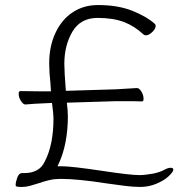

<svg xmlns="http://www.w3.org/2000/svg" viewBox="-20 -714 753 761"><path d="M249 -252Q249 -199 239.5 -149.5Q230 -100 208 -55H226Q263 -55 384 -37Q496 -20 532 -20Q554 -20 584.5 -25.5Q615 -31 635 -43Q647 -49 657 -49Q662 -49 664.5 -47Q667 -45 667 -42Q667 -33 649 -16Q631 1 600.5 14Q570 27 535 27Q509 27 473.5 22.5Q438 18 403 13Q288 -5 221 -5Q197 -5 177 -0.5Q157 4 131 13Q116 18 99 22.5Q82 27 68 27Q51 27 46.5 25.5Q42 24 42 19Q42 8 48.5 -10Q55 -28 67 -28H76Q136 -28 157 -73Q192 -139 192 -245Q192 -263 186 -306L165 -305Q113 -303 82 -300H80Q72 -300 63 -314Q54 -328 54 -342Q54 -353 61 -353L142 -352H182L180 -383Q175 -428 175 -463Q175 -531 200 -584Q225 -637 268.5 -665.5Q312 -694 368 -694Q448 -694 505 -671Q562 -648 593 -620Q597 -617 597 -611Q597 -600 583.5 -587Q570 -574 558 -574Q552 -574 548 -578Q513 -611 470.5 -627Q428 -643 367 -643Q299 -643 267 -588.5Q235 -534 235 -461Q235 -431 241 -354L439 -360Q455 -361 522 -365H523Q532 -365 540.5 -351Q549 -337 549 -322Q549 -312 543 -312Q526 -313 470 -313H440L245 -307Q249 -274 249 -252Z"/></svg>

Font: JyunsaiKaai Light
Style: Regular
Weight: 300
Designer: Fontworks Inc.
Version: Version 0.030;April 7, 2024;FontCreator 14.0.0.2901 64-bit